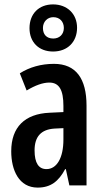

<svg xmlns="http://www.w3.org/2000/svg" viewBox="-20 -842 469 872"><path d="M221 -608C287 -608 330 -652 330 -716C330 -779 285 -822 221 -822C156 -822 114 -779 114 -714C114 -651 156 -608 221 -608ZM222 -667C191 -667 175 -686 175 -715C175 -743 195 -764 222 -764C252 -764 270 -743 270 -715C270 -686 250 -667 222 -667ZM225 -552C167 -552 114 -537 70 -509L101 -431C141 -455 175 -467 204 -467C249 -467 268 -433 268 -361V-333L205 -330C93 -325 31 -265 31 -155C31 -69 66 10 151 10C210 10 246 -18 276 -74H279L295 0H373V-362C373 -485 325 -552 225 -552ZM268 -260V-208C268 -125 238 -74 191 -74C156 -74 137 -101 137 -159C137 -222 167 -254 227 -258Z"/></svg>

Font: Noto Sans Display Condensed Medium
Style: Regular
Weight: 500
Width: 3
Designer: Monotype Design Team
Foundry: Monotype Imaging Inc.
Version: Version 1.900